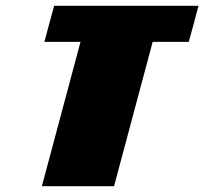

<svg xmlns="http://www.w3.org/2000/svg" viewBox="-20 -645 707 665"><path d="M125 0H375Q397 -83 441.9 -250Q486.8 -417 508.8 -500H633.8Q639.6 -520.5 650.9 -562.3Q662.1 -604 667.5 -625H167.5Q161.6 -604 150.4 -562.3Q139.2 -520.5 133.8 -500H258.8Q236.8 -417 191.9 -250Q147 -83 125 0Z"/></svg>

Font: Faithful 32x
Style: BoldOblique
Weight: 400
Foundry: Faithful Resource Pack
Version: Version 1.0; January 27, 2023